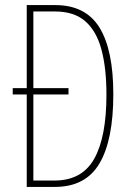

<svg xmlns="http://www.w3.org/2000/svg" viewBox="-20 -734 519 754"><path d="M197 -714Q316 -714 370.5 -626Q425 -538 425 -364Q425 -184 370.5 -92Q316 0 196 0H85V-363H30V-388H85V-714ZM195 -689H111V-388H249V-363H111V-25H194Q302 -25 350 -110.5Q398 -196 398 -362Q398 -466 378.5 -539Q359 -612 315 -650.5Q271 -689 195 -689Z"/></svg>

Font: Noto Sans Lao Looped ExtraCondensed Thin
Style: Regular
Weight: 100
Width: 2
Designer: Mark Frömberg, Ben Mitchell
Foundry: The Fontpad Ltd
Version: Version 1.002; ttfautohint (v1.8.4.7-5d5b)